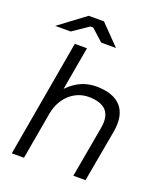

<svg xmlns="http://www.w3.org/2000/svg" viewBox="-161 -1006 947 1111"><g transform="rotate(20 313.0 -450.0)"><path d="M45 0H120L172 -296V-294C190 -393 265 -459 351 -459C453 -459 498 -413 480 -314L424 0H499L556 -318C581 -456 516 -531 372 -531C311 -531 252 -508 199 -453L246 -720H171ZM403 -779 285 -900H191L29 -779H124L221 -845H239L312 -779Z"/></g></svg>

Font: Fixel Display 20240404
Style: Italic
Weight: 400
Italic angle: -10°
Designer: AlfaBravo + MacPaw
Foundry: Kyrylo Tkachov, Marchela Mozhyna, Serhii Makarenko, Maria Weinstein, Zakhar Kryvoshyya
Version: Version 1.211;Glyphs 3.2 (3225)